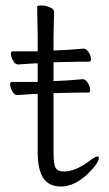

<svg xmlns="http://www.w3.org/2000/svg" viewBox="-20 -665 400 703"><path d="M118 -433H108L47 -429H46Q36 -429 28 -442.5Q20 -456 20 -468Q20 -477 26 -477H118V-533L116 -640Q116 -645 131 -645Q146 -645 162 -638.5Q178 -632 178 -622L176 -533V-485V-480Q234 -482 285 -487H286Q296 -487 304.5 -474Q313 -461 313 -448Q313 -439 307 -439H268Q259 -439 176 -437V-368Q233 -370 282 -375H283Q293 -375 301.5 -361.5Q310 -348 310 -336Q310 -326 304 -326H265Q253 -326 176 -324V-106Q176 -63 184 -50Q192 -37 214 -37Q258 -37 313 -80Q329 -92 337 -92Q342 -92 342 -87Q342 -68 299 -26Q250 18 204.5 18Q159 18 138.5 -13Q118 -44 118 -108V-321H105L44 -317H43Q33 -317 25 -330.5Q17 -344 17 -356Q17 -365 23 -365H118Z"/></svg>

Font: Moon Stars Kai T Light
Style: Regular
Weight: 300
Designer: GuiWonder
Version: Version 1.101